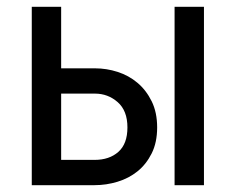

<svg xmlns="http://www.w3.org/2000/svg" viewBox="-20 -542 690 562"><path d="M73 -522H159V-342H258Q292 -342 324.5 -331.5Q357 -321 382.5 -299.5Q408 -278 424 -245.5Q440 -213 440 -169Q440 -125 424 -93Q408 -61 382.5 -40.5Q357 -20 324 -10Q291 0 257 0H73ZM491 -522H577V0H491ZM257 -74Q300 -74 326.5 -97.5Q353 -121 353 -169Q353 -218 324.5 -243Q296 -268 258 -268H159V-74Z"/></svg>

Font: PTCRaleway Medium
Style: Regular
Weight: 500
Designer: Matt McInerney, Pablo Impallari, Rodrigo Fuenzalida
Foundry: Matt McInerney, Pablo Impallari, Rodrigo Fuenzalida
Version: Version 3.000g; ttfautohint (v1.5) -l 8 -r 28 -G 28 -x 14 -D